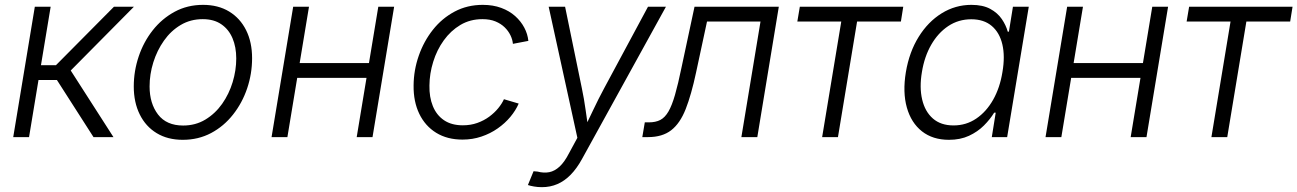

<svg xmlns="http://www.w3.org/2000/svg" viewBox="-20 -567 5365 794"><path d="M34.7 0 124 -539.1H189.5L149.4 -297.4H211.4L451.2 -539.1H533.7L272.5 -275.4L449.2 0H366.7L215.3 -236.3H139.2L100.1 0Z M735.8 11.2Q673.3 11.2 627.9 -16.4Q582.5 -43.9 557.9 -93.8Q533.2 -143.6 533.2 -209.5Q533.2 -272.9 553.5 -333.3Q573.7 -393.6 611.6 -441.7Q649.4 -489.7 702.1 -518.3Q754.9 -546.9 819.8 -546.9Q882.3 -546.9 927.7 -519.3Q973.1 -491.7 997.8 -442.1Q1022.5 -392.6 1022.5 -326.2Q1022.5 -262.2 1002.2 -201.9Q981.9 -141.6 943.8 -93.3Q905.8 -44.9 853 -16.8Q800.3 11.2 735.8 11.2ZM737.3 -47.9Q788.6 -47.9 829.3 -72.5Q870.1 -97.2 898.7 -137.7Q927.2 -178.2 942.1 -227.3Q957 -276.4 957 -325.2Q957 -372.6 941.4 -409.2Q925.8 -445.8 895 -466.8Q864.3 -487.8 818.4 -487.8Q767.6 -487.8 727.1 -463.6Q686.5 -439.5 658 -398.9Q629.4 -358.4 614 -309.1Q598.6 -259.8 598.6 -209.5Q598.6 -139.2 633.5 -93.5Q668.5 -47.9 737.3 -47.9Z M1522.5 -306.2 1512.2 -245.1H1192.4L1202.6 -306.2ZM1257.8 -539.1 1168.5 0H1103L1192.4 -539.1ZM1609.9 -539.1 1520.5 0H1455.1L1544.4 -539.1Z M1892.6 10.3Q1829.6 10.3 1783.9 -17.8Q1738.3 -45.9 1713.9 -96.4Q1689.5 -147 1690.4 -213.9Q1690.9 -276.9 1711.7 -336.4Q1732.4 -396 1770 -443.6Q1807.6 -491.2 1859.9 -519Q1912.1 -546.9 1976.6 -546.9Q2019 -546.9 2052.7 -534.4Q2086.4 -522 2110.4 -500.5Q2134.3 -479 2148.2 -452.6Q2162.1 -426.3 2165 -397.9L2101.1 -385.7Q2099.6 -403.3 2090.8 -421.4Q2082 -439.5 2066.7 -454.3Q2051.3 -469.2 2028.8 -478.5Q2006.3 -487.8 1975.1 -487.8Q1924.3 -487.8 1884 -463.9Q1843.8 -439.9 1815.2 -400.1Q1786.6 -360.4 1771.5 -311.5Q1756.3 -262.7 1755.9 -213.4Q1754.9 -165.5 1770 -128.2Q1785.2 -90.8 1816.2 -69.8Q1847.2 -48.8 1894 -48.8Q1926.3 -48.8 1953.9 -58.6Q1981.4 -68.4 2003.2 -84.5Q2024.9 -100.6 2040.3 -119.4Q2055.7 -138.2 2064 -156.7L2125 -138.7Q2112.8 -110.4 2090.6 -83.7Q2068.4 -57.1 2038.1 -35.9Q2007.8 -14.6 1970.9 -2.2Q1934.1 10.3 1892.6 10.3Z M2163.1 198.2 2186.5 141.1 2203.1 142.6Q2229 149.4 2251.5 145Q2273.9 140.6 2294.2 121.8Q2314.5 103 2333 66.9L2367.7 2.9L2249 -539.1H2316.9L2386.2 -202.1Q2395.5 -157.7 2401.6 -113.5Q2407.7 -69.3 2414.1 -26.4H2392.1Q2413.1 -69.3 2433.8 -113.5Q2454.6 -157.7 2478.5 -202.1L2659.7 -539.1H2733.9L2386.7 90.8Q2365.2 129.9 2339.8 155.8Q2314.5 181.6 2284.9 194.3Q2255.4 207 2221.2 207Q2203.6 207 2188.5 204.3Q2173.3 201.7 2163.1 198.2Z M2636.2 0 2646.5 -61H2663.1Q2691.4 -61 2710.7 -71Q2730 -81.1 2744.4 -106Q2758.8 -130.9 2771.5 -175Q2784.2 -219.2 2798.3 -287.6L2852.1 -539.1H3200.7L3111.8 0H3045.9L3125 -478H2903.8L2858.4 -266.6Q2838.9 -175.3 2815.7 -116.2Q2792.5 -57.1 2755.9 -28.6Q2719.2 0 2659.7 0Z M3379.9 0 3459 -478H3277.3L3287.6 -539.1H3715.3L3705.6 -478H3524.4L3445.3 0Z M3904.3 11.2Q3837.4 11.2 3792.7 -23.9Q3748 -59.1 3730.2 -122.3Q3712.4 -185.5 3726.1 -268.6Q3740.2 -352.1 3779.1 -414.6Q3817.9 -477.1 3874.3 -512Q3930.7 -546.9 3997.1 -546.9Q4044.4 -546.9 4075 -530.3Q4105.5 -513.7 4122.8 -488.3Q4140.1 -462.9 4147.5 -436H4152.3L4168.9 -539.1H4234.4L4145 0H4081.5L4097.7 -101.1H4091.3Q4074.7 -73.7 4048.8 -47.9Q4022.9 -22 3987.1 -5.4Q3951.2 11.2 3904.3 11.2ZM3923.3 -48.3Q3975.6 -48.3 4017.3 -76.7Q4059.1 -105 4087.2 -154.8Q4115.2 -204.6 4125.5 -269Q4136.7 -334 4125.2 -383.1Q4113.8 -432.1 4081.3 -459.7Q4048.8 -487.3 3996.6 -487.3Q3943.4 -487.3 3901.1 -459Q3858.9 -430.7 3830.8 -381.6Q3802.7 -332.5 3792.5 -269Q3781.7 -205.6 3793.5 -155.5Q3805.2 -105.5 3837.9 -76.9Q3870.6 -48.3 3923.3 -48.3Z M4723.1 -306.2 4712.9 -245.1H4393.1L4403.3 -306.2ZM4458.5 -539.1 4369.1 0H4303.7L4393.1 -539.1ZM4810.5 -539.1 4721.2 0H4655.8L4745.1 -539.1Z M4989.7 0 5068.8 -478H4887.2L4897.5 -539.1H5325.2L5315.4 -478H5134.3L5055.2 0Z"/></svg>

Font: Inter 18pt Light
Style: Italic
Weight: 300
Italic angle: -9.3988°
Designer: Rasmus Andersson
Foundry: rsms
Version: Version 4.001;git-66647c0bb